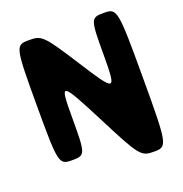

<svg xmlns="http://www.w3.org/2000/svg" viewBox="-163 -968 1182 1241"><g transform="rotate(-20 428.0 -348.0)"><path d="M429 -192C588 120 596 129 687 129C778 129 781 116 781 -348C781 -812 778 -825 687 -825C596 -825 593 -818 593 -569C592 -320 587 -320 428 -569C268 -818 260 -825 169 -825C78 -825 75 -813 75 -413C75 -12 78 0 169 0C260 0 263 -7 263 -256C263 -505 269 -503 429 -192Z"/></g></svg>

Font: Hussar Print
Style: Bold
Weight: 700
Foundry: Cannot Into Space Fonts
Version: Version 2.00